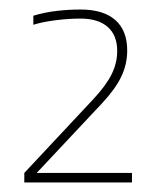

<svg xmlns="http://www.w3.org/2000/svg" viewBox="-20 -653 337 403"><path d="M257 -290V-270H31V-290L176 -445Q203 -474 214.5 -497.5Q226 -521 226 -546Q226 -579 206 -596.5Q186 -614 149 -614Q124 -614 96.5 -610.5Q69 -607 50 -601V-620Q73 -627 98 -630Q123 -633 149 -633Q197 -633 222 -611Q247 -589 247 -547Q247 -518 234.5 -492Q222 -466 194 -436L57 -290Z"/></svg>

Font: Blinker Thin
Style: Regular
Weight: 100
Designer: Juergen Huber
Foundry: supertype
Version: Version 1.017;hotconv 1.0.117;makeotfexe 2.5.65602